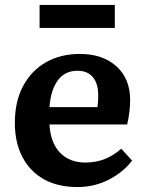

<svg xmlns="http://www.w3.org/2000/svg" viewBox="-20 -742 587 776"><path d="M293 14Q213 14 156.5 -18Q100 -50 70 -108.5Q40 -167 40 -245Q40 -332 73.5 -394.5Q107 -457 166 -490.5Q225 -524 303 -524Q395 -524 450.5 -474Q506 -424 506 -338Q506 -291 494 -239H180Q184 -165 222.5 -125Q261 -85 325 -85Q368 -85 404 -99.5Q440 -114 470 -141L514 -93Q477 -45 419 -15.5Q361 14 293 14ZM180 -309H374Q377 -330 377 -356Q377 -404 355.5 -430Q334 -456 293 -456Q242 -456 213.5 -417Q185 -378 180 -309ZM140 -629V-722H444V-629Z"/></svg>

Font: Literata 12pt SemiBold
Style: Regular
Weight: 600
Designer: Latin by Veronika Burian and Jose Scaglione. Greek by Irene Vlachou. Cyrillic by Vera Evstafieva.
Foundry: TypeTogether
Version: Version 3.002